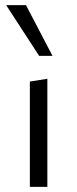

<svg xmlns="http://www.w3.org/2000/svg" viewBox="-20 -726 300 746"><path d="M96 0V-409L164 -420V0ZM132 -509 4 -706H81L184 -509Z"/></svg>

Font: Ysabeau Office
Style: Regular
Weight: 400
Designer: Christian Thalmann (Catharsis Fonts)
Version: Version 2.001;gftools[0.9.30]; featfreeze: tnum,lnum,ss02